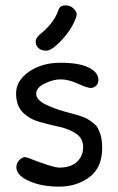

<svg xmlns="http://www.w3.org/2000/svg" viewBox="-20 -697 440 716"><path d="M198 -660Q204 -677 223.5 -677Q243 -677 254.5 -665Q266 -653 266 -645.5Q266 -638 264 -633Q248 -588 210.5 -548Q173 -508 153 -508Q133 -508 123 -518Q113 -528 113 -541.5Q113 -555 128 -568Q182 -611 198 -660ZM347 -399Q347 -386 338.5 -377.5Q330 -369 318 -369Q306 -369 270.5 -385Q235 -401 206.5 -401Q178 -401 146.5 -385.5Q115 -370 115 -347Q115 -324 153 -306Q191 -288 243 -275Q295 -262 312.5 -249.5Q330 -237 337.5 -229.5Q345 -222 353 -200.5Q361 -179 361 -145Q361 -72 313.5 -36.5Q266 -1 200.5 -1Q135 -1 88 -22Q41 -43 41 -74Q41 -90 54.5 -102.5Q68 -115 83 -109Q177 -72 201 -72Q244 -72 267 -93.5Q290 -115 290 -148Q290 -181 264 -198.5Q238 -216 201.5 -224Q165 -232 128.5 -242Q92 -252 66 -277Q40 -302 40 -349Q40 -396 88 -429.5Q136 -463 205.5 -463Q275 -463 311 -445Q347 -427 347 -399Z"/></svg>

Font: Patrick Hand SC
Style: Regular
Weight: 400
Designer: Patrick Wagesreiter
Foundry: Patrick Wagesreiter
Version: Version 1.003;PS 001.003;hotconv 1.0.70;makeotf.lib2.5.58329